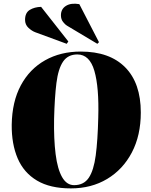

<svg xmlns="http://www.w3.org/2000/svg" viewBox="-20 -1031 836 1065"><path d="M45 -339Q47 -467 95.5 -557.5Q144 -648 230 -696.5Q316 -745 428 -745Q588 -745 674.5 -657.5Q761 -570 761 -407Q761 -280 711.5 -185.5Q662 -91 574.5 -38.5Q487 14 373 14Q258 14 185 -29.5Q112 -73 78 -152.5Q44 -232 45 -339ZM280 -372Q278 -259 288.5 -176Q299 -93 324.5 -48.5Q350 -4 391 -4Q445 -4 472.5 -45Q500 -86 511 -169Q522 -252 525 -378Q530 -547 503.5 -638Q477 -729 409 -729Q357 -729 330 -689.5Q303 -650 293 -570.5Q283 -491 280 -372ZM351 -889Q342 -894 330 -909Q318 -924 318 -946Q318 -981 346 -998.5Q374 -1016 420 -1008L529 -797L520 -788ZM176 -852Q157 -859 138 -876.5Q119 -894 119 -921Q119 -960 145 -976Q171 -992 208 -993L359 -801L350 -788Z"/></svg>

Font: Literata 72pt Black
Style: Italic
Weight: 900
Italic angle: -2°
Designer: Latin by Veronika Burian and Jose Scaglione. Greek by Irene Vlachou. Cyrillic by Vera Evstafieva
Foundry: TypeTogether
Version: Version 3.002